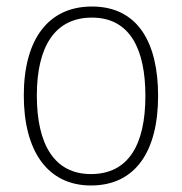

<svg xmlns="http://www.w3.org/2000/svg" viewBox="-20 -652 559 589"><path d="M465 -358C465 -521 403 -632 262 -632C128 -632 53 -531 53 -359C53 -190 125 -83 259 -83C397 -83 465 -190 465 -358ZM93 -359C93 -510 149 -598 262 -598C380 -598 426 -499 426 -358C426 -208 374 -118 259 -118C146 -118 93 -210 93 -359Z"/></svg>

Font: Noto Sans Kannada UI SemiCondensed ExtraLight
Style: Regular
Weight: 200
Width: 4
Designer: Jelle Bosma - Monotype Design Team
Foundry: Monotype Imaging Inc.
Version: Version 2.005